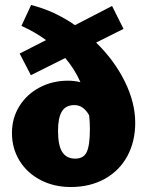

<svg xmlns="http://www.w3.org/2000/svg" viewBox="-20 -741 590 771"><path d="M523 -248Q523 -173 491.5 -114.5Q460 -56 401 -23Q342 10 264 10Q197 10 143 -18Q89 -46 58.5 -95.5Q28 -145 28 -207Q28 -267 58 -315Q88 -363 139.5 -390Q191 -417 253 -417Q279 -417 303 -411Q279 -465 242 -508L104 -439L59 -526L165 -580Q120 -613 66 -637L105 -721Q199 -697 281 -640L430 -717L476 -625L366 -570Q439 -499 481 -414Q523 -329 523 -248ZM341 -223Q341 -251 338 -278Q315 -319 279 -319Q244 -319 228.5 -293.5Q213 -268 213 -216Q213 -157 230 -130.5Q247 -104 282 -104Q316 -104 328.5 -131Q341 -158 341 -223Z"/></svg>

Font: Ysabeau Heavy
Style: Regular
Weight: 800
Designer: Christian Thalmann (Catharsis Fonts)
Version: Version 0.003